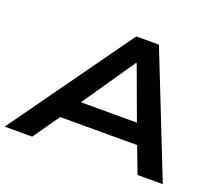

<svg xmlns="http://www.w3.org/2000/svg" viewBox="-145 -874 1198 1043"><g transform="rotate(20 454.0 -352.5)"><path d="M-28 0 476 -705H607L886 0H740L664 -200L724 -152H191L271 -200L131 0ZM524 -569 291 -230 257 -266H692L652 -232L528 -569Z"/></g></svg>

Font: Nunito Sans 10pt Expanded
Style: Bold Italic
Weight: 700
Width: 7
Italic angle: -9°
Designer: Vernon Adams
Foundry: Vernon Adams
Version: Version 3.101;gftools[0.9.27]